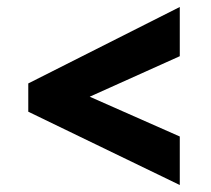

<svg xmlns="http://www.w3.org/2000/svg" viewBox="-20 -636 603 550"><path d="M495 -106 61 -316V-397L495 -616V-475L237 -359L495 -245Z"/></svg>

Font: Noto Sans Mono SemiCondensed Black
Style: Regular
Weight: 900
Width: 4
Designer: Monotype Design Team
Foundry: Monotype Imaging Inc.
Version: Version 2.014; ttfautohint (v1.8.4.7-5d5b)